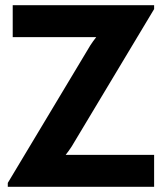

<svg xmlns="http://www.w3.org/2000/svg" viewBox="-20 -720 628 740"><path d="M10 0V-15L328 -545Q339 -562 351 -577H29V-700H574V-685L256 -155Q245 -138 233 -123H574V0Z"/></svg>

Font: Cal Sans
Style: Regular
Weight: 400
Designer: Designer Mark Davis DBA MarkFonts
Foundry: Designer Mark Davis DBA MarkFonts
Version: Version 1.000